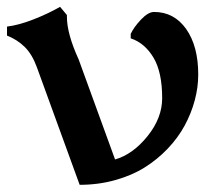

<svg xmlns="http://www.w3.org/2000/svg" viewBox="-24 -525 620 551"><path d="M204.6 5.4 82 -331.5Q68.4 -369.1 47.1 -390.1Q25.9 -411.1 -3.9 -422.9V-448.7Q29.3 -452.6 71.8 -469.2Q114.3 -485.8 148.4 -505.4L168 -481.9V-477.1Q168 -428.2 201.7 -354.5L306.2 -67.4Q357.4 -82 399.4 -134.3Q441.4 -186.5 441.4 -243.2Q441.4 -317.9 416.5 -359.6Q391.6 -401.4 351.1 -415V-427.7Q359.9 -446.8 380.6 -468.8Q401.4 -490.7 418 -490.7Q475.6 -490.7 510.3 -441.7Q544.9 -392.6 544.9 -311Q544.9 -274.4 534.9 -237.1Q524.9 -199.7 505.9 -164.6Q486.8 -129.4 457.3 -98.4Q427.7 -67.4 391.1 -44.4Q354.5 -21.5 306.4 -8.1Q258.3 5.4 204.6 5.4Z"/></svg>

Font: Flanker
Style: Bold
Weight: 700
Designer: Flanker
Foundry: Flanker
Version: Version 2.021